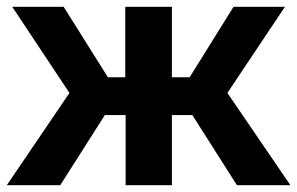

<svg xmlns="http://www.w3.org/2000/svg" viewBox="-20 -544 873 564"><path d="M184 -271 0 0H157L288 -206H349V0H485V-206H545L676 0H833L648 -271L817 -524H666L537 -317H485V-524H348V-317H297L167 -524H16Z"/></svg>

Font: RT Raleway Bold
Style: Regular
Weight: 400
Designer: Matt McInerney, Pablo Impallari, Rodrigo Fuenzalida — Edited by Milan Moffatt in April 2016
Foundry: Matt McInerney, Pablo Impallari, Rodrigo Fuenzalida — Edited by Milan Moffatt in April 2016
Version: Version 3.001